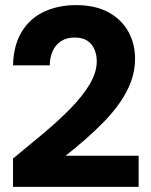

<svg xmlns="http://www.w3.org/2000/svg" viewBox="-20 -732 591 752"><path d="M31 0V-111Q92 -161 150.5 -210Q209 -259 256.5 -307.5Q304 -356 331.5 -402.5Q359 -449 359 -492Q359 -517 350 -538.5Q341 -560 322 -572.5Q303 -585 272 -585Q241 -585 219.5 -571Q198 -557 186.5 -532.5Q175 -508 175 -476H31Q33 -556 66 -609Q99 -662 154.5 -687Q210 -712 277 -712Q354 -712 405.5 -683.5Q457 -655 483 -607.5Q509 -560 509 -502Q509 -456 493.5 -413.5Q478 -371 450.5 -331.5Q423 -292 387.5 -255.5Q352 -219 313.5 -185.5Q275 -152 237 -122H523V0Z"/></svg>

Font: DM Sans 36pt Black
Style: Regular
Weight: 900
Designer: Colophon Foundry, Jonny Pinhorn
Foundry: Colophon Foundry
Version: Version 4.004;gftools[0.9.30]